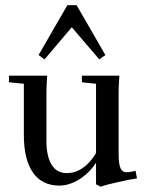

<svg xmlns="http://www.w3.org/2000/svg" viewBox="-20 -707 563 743"><path d="M152.3 -477.1 129.4 -494.1 240.7 -687H276.4L387.7 -494.1L364.3 -477.1L257.8 -601.6ZM209 11.2Q142.6 11.2 107.4 -39.3Q72.3 -89.8 72.3 -184.1V-382.8L14.6 -388.7V-414.1H162.6Q159.7 -373 159.7 -349.1V-161.6Q159.7 -103 179.2 -70.3Q198.7 -37.6 238.3 -37.1Q271 -37.1 300 -56.9Q329.1 -76.7 351.6 -114.3V-382.8L296.9 -388.7V-414.1H441.9Q439 -373 439 -349.1V-113.8Q439 -71.3 446.5 -55.9Q454.1 -40.5 467.8 -40.5Q485.4 -40.5 504.4 -46.4L510.3 -16.6Q482.4 -12.7 433.8 -1.7Q385.3 9.3 369.6 15.6L351.6 6.3V-77.1Q324.7 -36.6 286.4 -12.7Q248 11.2 209 11.2Z"/></svg>

Font: Elstob 18pt Medium
Style: Regular
Weight: 500
Designer: Peter S. Baker
Version: Version 1.015